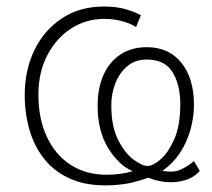

<svg xmlns="http://www.w3.org/2000/svg" viewBox="-20 -560 652 590"><path d="M326 9Q254 13 202.5 -8Q151 -29 118.5 -68.5Q86 -108 71 -159.5Q56 -211 56 -268Q56 -344 85.5 -405.5Q115 -467 170 -503.5Q225 -540 300 -540Q338 -540 367 -531.5Q396 -523 413 -513L398 -477Q379 -489 353 -495.5Q327 -502 301 -502Q244 -502 198 -472Q152 -442 125 -389.5Q98 -337 98 -269Q98 -195 124 -139.5Q150 -84 197 -53.5Q244 -23 308 -23Q327 -23 347 -25.5Q367 -28 388 -34Q346 -51 313 -104Q280 -157 280 -235Q280 -289 298 -329.5Q316 -370 350 -392.5Q384 -415 431 -415Q499 -415 537.5 -367Q576 -319 576 -238Q576 -199 565 -160.5Q554 -122 532.5 -89.5Q511 -57 479 -35Q511 -29 532 -37.5Q553 -46 576 -65L594 -35Q577 -15 549.5 -6.5Q522 2 492 -0.5Q462 -3 436 -14Q411 -5 386 1Q361 7 326 9ZM434 -50Q449 -50 472.5 -69.5Q496 -89 515 -131Q534 -173 534 -240Q534 -300 510 -338.5Q486 -377 431 -377Q395 -377 371 -356.5Q347 -336 334.5 -304Q322 -272 322 -237Q322 -171 343 -130Q364 -89 390.5 -69.5Q417 -50 434 -50Z"/></svg>

Font: Libre Franklin Thin
Style: Regular
Weight: 100
Designer: Pablo Impallari, Rodrigo Fuenzalida, Nhung Nguyen
Foundry: Impallari Type
Version: Version 3.000